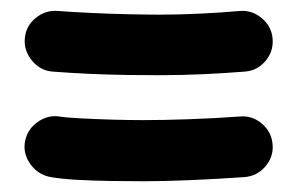

<svg xmlns="http://www.w3.org/2000/svg" viewBox="-20 -480 551 359"><path d="M26.4 -408.2Q28.3 -431.2 46.6 -446.3Q64.9 -461.4 88.4 -459.5Q114.7 -457.5 150.4 -455.8Q186 -454.1 220.5 -453.4Q254.9 -452.6 276.9 -452.6Q315.9 -452.6 355.7 -454.6Q395.5 -456.5 428.2 -459.5Q451.2 -461.4 469.5 -446Q487.8 -430.7 489.7 -407.7Q491.7 -384.3 476.6 -366.2Q461.4 -348.1 438.5 -346.2Q403.3 -343.3 361.1 -341.3Q318.8 -339.4 276.9 -339.4Q253.9 -339.4 218.5 -339.8Q183.1 -340.3 145.5 -342Q107.9 -343.8 77.6 -346.2Q55.2 -348.1 39.8 -366.7Q24.4 -385.3 26.4 -408.2ZM26.9 -216.3Q31.7 -239.3 51.5 -252.7Q71.3 -266.1 93.8 -261.7Q102.1 -260.3 129.4 -258.8Q156.7 -257.3 189.9 -256.3Q223.1 -255.4 248 -255.4Q285.6 -255.4 334 -257.1Q382.3 -258.8 428.7 -262.2Q451.7 -264.2 469.7 -248.8Q487.8 -233.4 489.7 -210Q491.7 -187 476.3 -168.9Q460.9 -150.9 437.5 -148.9Q388.7 -145.5 338.6 -143.3Q288.6 -141.1 248 -141.1Q220.7 -141.1 187.5 -141.6Q154.3 -142.1 123.5 -143.8Q92.8 -145.5 72.3 -149.4Q49.8 -154.3 36.1 -174.1Q22.5 -193.8 26.9 -216.3Z"/></svg>

Font: Mikhak-DS1-FD Black
Style: Regular
Weight: 900
Designer: Amin Abedi
Version: Version 3.2